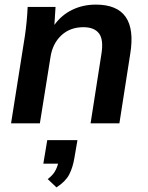

<svg xmlns="http://www.w3.org/2000/svg" viewBox="-20 -535 643 833"><path d="M28 0 88 -379Q97 -440 100 -505H221L216 -427Q247 -470 293.5 -492.5Q340 -515 396 -515Q580 -515 545 -301L498 0H373L420 -301Q430 -363 409.5 -390Q389 -417 342 -417Q284 -417 246 -381.5Q208 -346 199 -287L153 0ZM225 278 187 242Q208 226 217.5 210Q227 194 232 175H168L185 73H316L303 149Q296 192 280 222.5Q264 253 225 278Z"/></svg>

Font: Mulish
Style: Bold Italic
Weight: 700
Italic angle: -9°
Designer: Vernon Adams
Foundry: Vernon Adams
Version: Version 3.603; ttfautohint (v1.8.3)